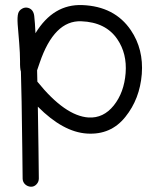

<svg xmlns="http://www.w3.org/2000/svg" viewBox="-20 -516 625 753"><path d="M62 -235.4Q58.1 -246.1 58.6 -276.4Q58.6 -306.6 55.2 -348.6Q51.3 -390.6 49.3 -420.4Q47.4 -450.2 51.3 -463.4Q54.7 -475.6 67.4 -482.4Q79.1 -488.8 91.3 -484.9Q111.3 -478.5 114.3 -453.1Q117.2 -427.7 119.1 -385.7Q189 -500.5 302.7 -496.1Q429.7 -491.2 493.2 -397.5Q543.5 -323.2 536.1 -225.6Q528.3 -127.9 471.7 -57.6Q415 13.7 321.3 7.8Q227.5 2 128.4 -97.7Q129.4 -37.1 130.9 64.9L132.3 184.1Q132.3 197.3 123 207Q113.8 216.8 101.1 216.3Q88.4 215.8 78.6 207Q69.3 198.2 68.8 185.1L67.4 65.4Q64.9 -148.4 62 -235.4ZM126.5 -195.8Q234.9 -61.5 327.1 -55.2Q385.7 -51.8 426.3 -102.5Q466.8 -153.3 472.7 -229.5Q478.5 -305.7 440.4 -361.8Q395 -429.2 298.3 -432.6Q192.4 -436.5 135.7 -270Q128.9 -249.5 125.5 -240.2Q126 -218.8 126.5 -195.8Z"/></svg>

Font: Chilanka
Style: Regular
Weight: 400
Designer: Santhosh Thottingal <santhosh.thottingal@gmail.com>
Foundry: Swathanthra Malayalam Computing(SMC)
Version: Version 1.3; 20181103